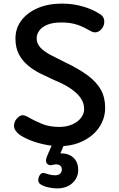

<svg xmlns="http://www.w3.org/2000/svg" viewBox="-20 -794 664 1068"><path d="M544 -710Q551 -704 555.5 -695.5Q560 -687 560 -674Q560 -658 553 -644.5Q546 -631 534 -622.5Q522 -614 508 -614Q498 -614 486.5 -620Q475 -626 457 -636Q427 -652 395.5 -660.5Q364 -669 319 -669Q275 -669 245 -657Q215 -645 199.5 -625Q184 -605 184 -581Q184 -551 205.5 -528.5Q227 -506 263 -487.5Q299 -469 341 -448Q419 -411 468.5 -374Q518 -337 541.5 -294Q565 -251 565 -194Q565 -151 547 -112.5Q529 -74 495 -44.5Q461 -15 414.5 2Q368 19 311 19Q271 19 226.5 9.5Q182 0 145.5 -15Q109 -30 87 -46Q58 -69 58 -94Q58 -109 65 -122Q72 -135 83.5 -144Q95 -153 106 -153Q114 -153 124.5 -148.5Q135 -144 148 -136Q177 -120 216 -104Q255 -88 310 -88Q350 -88 381 -101.5Q412 -115 430 -137.5Q448 -160 448 -188Q448 -220 429.5 -247.5Q411 -275 375 -300Q339 -325 283 -348Q245 -365 206.5 -384Q168 -403 136 -429.5Q104 -456 85 -492.5Q66 -529 66 -579Q66 -637 99 -680.5Q132 -724 190 -749Q248 -774 326 -774Q388 -774 446 -756.5Q504 -739 544 -710ZM297 254Q277 254 252.5 249Q228 244 208 233Q197 226 194 216.5Q191 207 195 194Q199 180 208 172.5Q217 165 231 170Q240 173 255.5 177Q271 181 285 181Q306 181 315 171.5Q324 162 324 149Q324 131 310 124Q296 117 274 123Q261 127 252.5 123.5Q244 120 239 113Q235 105 236 95.5Q237 86 243 72L274 0H341L308 78L282 64Q322 55 351.5 63Q381 71 398 93.5Q415 116 415 151Q415 195 382.5 224.5Q350 254 297 254Z"/></svg>

Font: Playpen Sans Medium
Style: Regular
Weight: 500
Designer: Laura Meseguer, Veronika Burian, José Scaglione
Foundry: TypeTogether
Version: Version 1.001